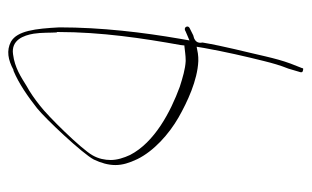

<svg xmlns="http://www.w3.org/2000/svg" viewBox="-162 -519 740 456"><g transform="rotate(90 208.0 -291.0)"><path d="M45 -62C48 -5 53 38 79 53C100 64 122 60 146 47H148C179 34 209 13 237 -9C262 -29 345 -117 359 -144C367 -161 372 -178 372 -195C372 -212 367 -228 358 -247C339 -286 299 -322 259 -345C222 -366 171 -390 125 -392C119 -392 113 -392 107 -391L91 -388L94 -406C103 -456 114 -504 125 -548C130 -568 135 -586 143 -606L151 -633C152 -636 152 -636 151 -639C148 -641 142 -642 142 -640V-639L131 -611C124 -592 119 -573 114 -552C103 -503 90 -455 81 -402C81 -400 85 -388 71 -382C71 -382 67 -381 64 -380L46 -371C39 -367 45 -355 55 -362L76 -371L72 -348C57 -261 45 -162 45 -62ZM45 -63H46ZM56 -56V-58C56 -162 71 -261 87 -350L88 -359H90C101 -360 111 -362 124 -362H125C144 -361 164 -355 186 -348C246 -326 318 -288 348 -230C355 -215 360 -199 360 -184C360 -170 357 -155 349 -141C334 -114 255 -34 231 -16C216 -4 199 8 184 16C163 29 141 44 109 48C75 53 64 23 60 -1C57 -20 58 -41 57 -56ZM143 -606ZM184 16Z"/></g></svg>

Font: Stray Cat
Style: Hl
Weight: 100
Version: Version 1.0